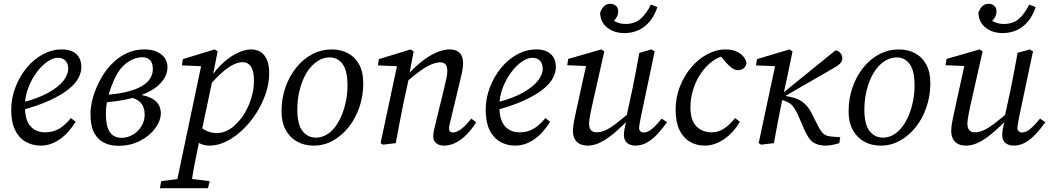

<svg xmlns="http://www.w3.org/2000/svg" viewBox="-20 -753 5525 1010"><path d="M194 13Q150 13 114.5 -7.5Q79 -28 59 -69.5Q39 -111 39 -175Q39 -236 61 -293.5Q83 -351 120 -396Q157 -441 205 -467Q253 -493 305 -493Q355 -493 381.5 -468.5Q408 -444 408 -400Q408 -374 393.5 -344.5Q379 -315 342.5 -285Q306 -255 244 -226Q182 -197 88 -172L85 -211Q179 -234 234.5 -265.5Q290 -297 314.5 -329.5Q339 -362 339 -391Q339 -418 324.5 -433.5Q310 -449 284 -449Q259 -449 229 -428.5Q199 -408 172.5 -372Q146 -336 128.5 -290.5Q111 -245 111 -195Q111 -121 140 -89Q169 -57 217 -57Q250 -57 275 -68Q300 -79 319.5 -96.5Q339 -114 353 -132L378 -112Q362 -87 342.5 -64Q323 -41 299 -23.5Q275 -6 249 3.5Q223 13 194 13Z M603 14Q560 14 527 -2.5Q494 -19 475 -55Q456 -91 456 -151Q456 -194 468 -236.5Q480 -279 499 -317Q518 -355 539 -383Q577 -434 628.5 -463.5Q680 -493 739 -493Q794 -493 827.5 -467.5Q861 -442 861 -399Q861 -364 838.5 -332Q816 -300 772 -275Q728 -250 662.5 -234Q597 -218 509 -213V-252Q586 -256 638.5 -268Q691 -280 723.5 -298.5Q756 -317 770 -340.5Q784 -364 784 -389Q784 -423 768.5 -437.5Q753 -452 730 -452Q694 -452 659.5 -431Q625 -410 600 -371Q587 -350 576 -324Q565 -298 556 -270Q547 -242 542 -213.5Q537 -185 537 -158Q537 -108 547 -80Q557 -52 575.5 -40Q594 -28 619 -28Q651 -28 679 -44.5Q707 -61 724 -89Q741 -117 741 -151Q741 -178 731 -197Q721 -216 701.5 -227.5Q682 -239 653 -242L685 -270L683 -257Q733 -255 764.5 -242Q796 -229 811 -207.5Q826 -186 826 -158Q826 -118 796.5 -78Q767 -38 716.5 -12Q666 14 603 14Z M821 237 828 200 942 185H963L1083 200L1074 237ZM903 237 1041 -420 1057 -404 937 -409 942 -442 1109 -493 1125 -483 1097 -343 1099 -339 1036 -40 1031 -25Q1019 35 1009.5 81Q1000 127 994 164.5Q988 202 982 237ZM1083 13Q1052 13 1030 1Q1008 -11 985 -38L1021 -98Q1044 -74 1069.5 -63.5Q1095 -53 1119 -53Q1145 -53 1168.5 -63Q1192 -73 1212.5 -91.5Q1233 -110 1250 -132Q1269 -158 1284 -190Q1299 -222 1307.5 -257.5Q1316 -293 1316 -329Q1316 -378 1300.5 -402Q1285 -426 1256 -426Q1233 -426 1204.5 -411.5Q1176 -397 1143 -367Q1110 -337 1071 -291L1058 -310H1068Q1098 -367 1138.5 -408Q1179 -449 1222.5 -471Q1266 -493 1301 -493Q1328 -493 1349 -481Q1370 -469 1383 -441Q1396 -413 1396 -367Q1396 -314 1377.5 -260Q1359 -206 1327.5 -157Q1296 -108 1255.5 -69.5Q1215 -31 1170.5 -9Q1126 13 1083 13Z M1630 13Q1582 13 1544 -7.5Q1506 -28 1483.5 -68.5Q1461 -109 1461 -167Q1461 -235 1481.5 -293.5Q1502 -352 1538.5 -397.5Q1575 -443 1623 -468Q1671 -493 1725 -493Q1774 -493 1811.5 -472.5Q1849 -452 1870 -412.5Q1891 -373 1891 -315Q1891 -250 1871 -190.5Q1851 -131 1815 -85.5Q1779 -40 1732 -13.5Q1685 13 1630 13ZM1642 -29Q1671 -29 1697 -44Q1723 -59 1743 -85.5Q1763 -112 1777.5 -147Q1792 -182 1800 -222Q1808 -262 1808 -302Q1808 -382 1782 -416.5Q1756 -451 1714 -451Q1686 -451 1660 -437Q1634 -423 1612.5 -397.5Q1591 -372 1576 -337.5Q1561 -303 1552.5 -262Q1544 -221 1544 -177Q1544 -98 1571.5 -63.5Q1599 -29 1642 -29Z M1995 8 1982 0 2072 -423 2089 -404 1968 -409 1973 -442 2140 -493 2156 -483 2132 -355V-347L2103 -214Q2092 -161 2082 -107.5Q2072 -54 2062 0ZM2315 13Q2289 13 2274 -0.5Q2259 -14 2259 -36Q2259 -53 2263.5 -71Q2268 -89 2275 -119L2317 -291Q2323 -317 2328 -340Q2333 -363 2333 -379Q2333 -404 2323.5 -414.5Q2314 -425 2295 -425Q2275 -425 2249 -414Q2223 -403 2190.5 -380Q2158 -357 2118 -322V-362H2127Q2160 -399 2197 -428.5Q2234 -458 2272.5 -475.5Q2311 -493 2345 -493Q2380 -493 2398 -475Q2416 -457 2416 -421Q2416 -398 2410.5 -373Q2405 -348 2399 -323L2355 -140Q2350 -118 2346 -102.5Q2342 -87 2342 -78Q2342 -68 2347.5 -62Q2353 -56 2363 -56Q2382 -56 2406.5 -74.5Q2431 -93 2459 -129L2485 -110Q2466 -79 2439.5 -50.5Q2413 -22 2381.5 -4.5Q2350 13 2315 13Z M2690 13Q2646 13 2610.5 -7.5Q2575 -28 2555 -69.5Q2535 -111 2535 -175Q2535 -236 2557 -293.5Q2579 -351 2616 -396Q2653 -441 2701 -467Q2749 -493 2801 -493Q2851 -493 2877.5 -468.5Q2904 -444 2904 -400Q2904 -374 2889.5 -344.5Q2875 -315 2838.5 -285Q2802 -255 2740 -226Q2678 -197 2584 -172L2581 -211Q2675 -234 2730.5 -265.5Q2786 -297 2810.5 -329.5Q2835 -362 2835 -391Q2835 -418 2820.5 -433.5Q2806 -449 2780 -449Q2755 -449 2725 -428.5Q2695 -408 2668.5 -372Q2642 -336 2624.5 -290.5Q2607 -245 2607 -195Q2607 -121 2636 -89Q2665 -57 2713 -57Q2746 -57 2771 -68Q2796 -79 2815.5 -96.5Q2835 -114 2849 -132L2874 -112Q2858 -87 2838.5 -64Q2819 -41 2795 -23.5Q2771 -6 2745 3.5Q2719 13 2690 13Z M3071 13Q3048 13 3030.5 4.5Q3013 -4 3003.5 -21.5Q2994 -39 2994 -63Q2994 -90 3001 -123Q3008 -156 3014 -184L3068 -430L3079 -405L2964 -410L2969 -443L3143 -493L3159 -483L3094 -195Q3090 -176 3086.5 -158.5Q3083 -141 3081 -126.5Q3079 -112 3079 -101Q3079 -79 3089 -68Q3099 -57 3118 -57Q3143 -57 3168.5 -69.5Q3194 -82 3228 -108.5Q3262 -135 3309 -175L3315 -141H3304Q3258 -94 3218.5 -59.5Q3179 -25 3143 -6Q3107 13 3071 13ZM3321 13Q3296 13 3279 -1Q3262 -15 3262 -43Q3262 -56 3265 -73.5Q3268 -91 3277 -124H3272L3306 -281Q3316 -329 3325 -377.5Q3334 -426 3343 -475L3407 -493L3424 -483L3352 -142Q3348 -122 3345 -105Q3342 -88 3342 -79Q3342 -69 3349 -62.5Q3356 -56 3366 -56Q3386 -56 3408 -73.5Q3430 -91 3461 -129L3489 -110Q3466 -78 3440.5 -50Q3415 -22 3385.5 -4.5Q3356 13 3321 13ZM3265 -579Q3210 -579 3174 -608Q3138 -637 3137 -686Q3142 -703 3155 -718Q3168 -733 3192 -733Q3207 -733 3219.5 -723Q3232 -713 3232 -692Q3232 -672 3218 -653.5Q3204 -635 3181 -625L3171 -683Q3191 -653 3215.5 -640Q3240 -627 3270 -627Q3320 -627 3350.5 -654.5Q3381 -682 3404 -729L3438 -716Q3424 -672 3398.5 -641Q3373 -610 3339 -594.5Q3305 -579 3265 -579Z M3688 13Q3643 13 3608 -8Q3573 -29 3553.5 -71Q3534 -113 3534 -176Q3534 -240 3556.5 -297.5Q3579 -355 3616.5 -399Q3654 -443 3701 -468Q3748 -493 3795 -493Q3828 -493 3851 -483.5Q3874 -474 3888 -458.5Q3902 -443 3907 -422Q3904 -403 3891.5 -393.5Q3879 -384 3862 -384Q3846 -384 3831 -395Q3816 -406 3801 -422L3758 -473H3813V-460H3793Q3759 -454 3726.5 -430Q3694 -406 3668 -368.5Q3642 -331 3627 -284.5Q3612 -238 3612 -188Q3612 -121 3643 -89Q3674 -57 3723 -57Q3751 -57 3773 -68Q3795 -79 3814 -96.5Q3833 -114 3847 -132L3872 -112Q3857 -86 3836.5 -63Q3816 -40 3792 -23Q3768 -6 3741.5 3.5Q3715 13 3688 13Z M3984 8 3971 0 4061 -423 4078 -404 3957 -409 3962 -442 4133 -493 4149 -483 4124 -361 4092 -214Q4081 -161 4071 -107.5Q4061 -54 4051 0ZM4395 0Q4375 6 4357.5 9.5Q4340 13 4322 13Q4287 13 4261 -2Q4235 -17 4212 -69L4180 -143Q4168 -170 4157.5 -185.5Q4147 -201 4134.5 -209.5Q4122 -218 4103 -224L4076 -231V-255H4090L4117 -279L4375 -488Q4391 -486 4401 -474Q4411 -462 4411 -446Q4411 -435 4405.5 -426.5Q4400 -418 4387.5 -409Q4375 -400 4355 -389L4104 -244L4107 -249L4134 -244Q4165 -238 4186 -226.5Q4207 -215 4223 -197Q4239 -179 4251 -154L4280 -97Q4299 -59 4313.5 -48Q4328 -37 4351 -35L4400 -31Z M4613 13Q4565 13 4527 -7.5Q4489 -28 4466.5 -68.5Q4444 -109 4444 -167Q4444 -235 4464.5 -293.5Q4485 -352 4521.5 -397.5Q4558 -443 4606 -468Q4654 -493 4708 -493Q4757 -493 4794.5 -472.5Q4832 -452 4853 -412.5Q4874 -373 4874 -315Q4874 -250 4854 -190.5Q4834 -131 4798 -85.5Q4762 -40 4715 -13.5Q4668 13 4613 13ZM4625 -29Q4654 -29 4680 -44Q4706 -59 4726 -85.5Q4746 -112 4760.5 -147Q4775 -182 4783 -222Q4791 -262 4791 -302Q4791 -382 4765 -416.5Q4739 -451 4697 -451Q4669 -451 4643 -437Q4617 -423 4595.5 -397.5Q4574 -372 4559 -337.5Q4544 -303 4535.5 -262Q4527 -221 4527 -177Q4527 -98 4554.5 -63.5Q4582 -29 4625 -29Z M5061 13Q5038 13 5020.5 4.5Q5003 -4 4993.5 -21.5Q4984 -39 4984 -63Q4984 -90 4991 -123Q4998 -156 5004 -184L5058 -430L5069 -405L4954 -410L4959 -443L5133 -493L5149 -483L5084 -195Q5080 -176 5076.5 -158.5Q5073 -141 5071 -126.5Q5069 -112 5069 -101Q5069 -79 5079 -68Q5089 -57 5108 -57Q5133 -57 5158.5 -69.5Q5184 -82 5218 -108.5Q5252 -135 5299 -175L5305 -141H5294Q5248 -94 5208.5 -59.5Q5169 -25 5133 -6Q5097 13 5061 13ZM5311 13Q5286 13 5269 -1Q5252 -15 5252 -43Q5252 -56 5255 -73.5Q5258 -91 5267 -124H5262L5296 -281Q5306 -329 5315 -377.5Q5324 -426 5333 -475L5397 -493L5414 -483L5342 -142Q5338 -122 5335 -105Q5332 -88 5332 -79Q5332 -69 5339 -62.5Q5346 -56 5356 -56Q5376 -56 5398 -73.5Q5420 -91 5451 -129L5479 -110Q5456 -78 5430.5 -50Q5405 -22 5375.5 -4.5Q5346 13 5311 13ZM5255 -579Q5200 -579 5164 -608Q5128 -637 5127 -686Q5132 -703 5145 -718Q5158 -733 5182 -733Q5197 -733 5209.5 -723Q5222 -713 5222 -692Q5222 -672 5208 -653.5Q5194 -635 5171 -625L5161 -683Q5181 -653 5205.5 -640Q5230 -627 5260 -627Q5310 -627 5340.5 -654.5Q5371 -682 5394 -729L5428 -716Q5414 -672 5388.5 -641Q5363 -610 5329 -594.5Q5295 -579 5255 -579Z"/></svg>

Font: Source Serif 4 18pt
Style: Italic
Weight: 400
Italic angle: -12°
Designer: Frank Grießhammer
Foundry: Adobe Systems Incorporated
Version: Version 4.004;hotconv 1.0.116;makeotfexe 2.5.65601